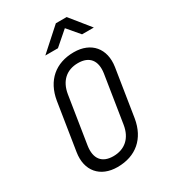

<svg xmlns="http://www.w3.org/2000/svg" viewBox="-227 -1063 1054 1186"><g transform="rotate(-30 300.0 -470.0)"><path d="M211 -810H301L400 -896L473 -810H557L444 -950H367ZM254 10C386 10 473 -66 495 -197L548 -533C567 -657 496 -740 373 -740C242 -740 155 -664 133 -533L80 -197C60 -73 131 10 254 10ZM265 -61C184 -61 146 -110 159 -197L212 -533C226 -620 280 -669 362 -669C443 -669 482 -620 469 -533L416 -197C402 -110 347 -61 265 -61Z"/></g></svg>

Font: JetBrains Mono Light
Style: Italic
Weight: 336
Italic angle: -9°
Monospace: yes
Designer: Philipp Nurullin, Konstantin Bulenkov
Foundry: JetBrains
Version: Version 2.305